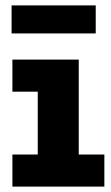

<svg xmlns="http://www.w3.org/2000/svg" viewBox="-20 -692 410 712"><path d="M120 -40V-471H272V-40ZM26 0V-119H367V0ZM26 -352V-471H230V-352ZM335 -672V-568H23V-672Z"/></svg>

Font: BioRhyme ExtraBold ExtraBold
Style: Regular
Weight: 800
Version: Version 1.600;gftools[0.9.33]